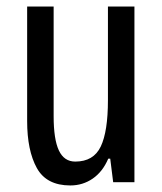

<svg xmlns="http://www.w3.org/2000/svg" viewBox="-20 -557 496 587"><path d="M391 -537V0H326L317 -72H311Q294 -32 263.5 -11Q233 10 195 10Q122 10 92.5 -43.5Q63 -97 63 -187V-537H144V-202Q144 -131 160 -97Q176 -63 210 -63Q266 -63 288 -109Q310 -155 310 -251V-537Z"/></svg>

Font: Noto Sans Myanmar ExtraCondensed
Style: Regular
Weight: 400
Width: 2
Designer: Monotype Design Team
Foundry: Monotype Imaging Inc.
Version: Version 2.107; ttfautohint (v1.8.4.7-5d5b)